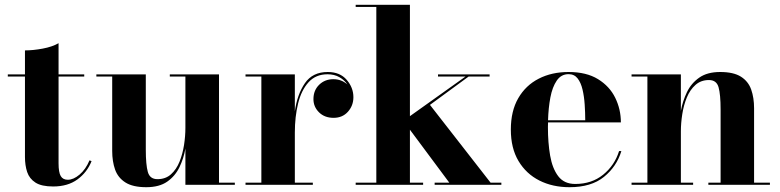

<svg xmlns="http://www.w3.org/2000/svg" viewBox="-20 -770 3250 800"><path d="M361.5 -98.5Q343 -52 302.8 -22.5Q262.5 7 201.5 7Q153 7 127.8 -9.2Q102.5 -25.5 93.2 -53.2Q84 -81 84 -116V-451H12.5V-460H84V-560Q118 -560 158 -567.5Q198 -575 224 -590V-460H331V-451H224V-89.5Q224 -52 233 -36.5Q242 -21 262.5 -21Q286 -21 311.5 -42.5Q337 -64 353 -102Z M587.5 -460V-146.5Q587.5 -83.5 596 -53.5Q604.5 -23.5 636 -23.5Q670 -23.5 692.5 -43.8Q715 -64 728 -96.2Q741 -128.5 746.8 -165.8Q752.5 -203 752.5 -237V-451H687.5V-460H892.5V-9H958.5V0H752.5V-151Q745.5 -110.5 727.8 -73.5Q710 -36.5 676.8 -13.2Q643.5 10 589.5 10Q533.5 10 502.5 -9.8Q471.5 -29.5 459.5 -63.5Q447.5 -97.5 447.5 -141V-451H381.5V-460Z M1003 -9H1069V-451H1003V-460H1208.5V-306Q1218.5 -377 1250.5 -423.5Q1282.5 -470 1345.5 -470Q1396.5 -470 1424.5 -437.5Q1452.5 -405 1452.5 -365Q1452.5 -330 1429.8 -304.5Q1407 -279 1370 -279Q1332.5 -279 1309.2 -302Q1286 -325 1286 -357Q1286 -393.5 1309.8 -416.8Q1333.5 -440 1369 -440Q1403 -440 1427.5 -418Q1415 -436.5 1394 -448.5Q1373 -460.5 1344.5 -460.5Q1295.5 -460.5 1265.5 -427.2Q1235.5 -394 1222 -338.8Q1208.5 -283.5 1208.5 -217.5V-9H1283.5V0H1003Z M1462 -9H1548V-741H1462V-750H1688V-286L1919.5 -451H1805V-460H2020V-451H1932.5L1771.5 -333L2024 -9H2069V0H1791V-9H1852L1688 -229.5V-9H1743V0H1462Z M2569 -140.5Q2549.5 -76 2496.5 -33Q2443.5 10 2353 10Q2282.5 10 2227.5 -17.8Q2172.5 -45.5 2140.5 -99Q2108.5 -152.5 2108.5 -230Q2108.5 -307.5 2139.5 -361Q2170.5 -414.5 2224.8 -442.2Q2279 -470 2349 -470Q2423.5 -470 2471.8 -440.2Q2520 -410.5 2543.5 -362.5Q2567 -314.5 2567 -260H2263.5Q2263 -250 2263 -240Q2263 -175.5 2272.2 -121.8Q2281.5 -68 2306 -35.8Q2330.5 -3.5 2377 -3.5Q2445.5 -3.5 2493.2 -42.2Q2541 -81 2559.5 -140.5ZM2349 -461Q2318 -461 2299.8 -434.2Q2281.5 -407.5 2273.2 -363.8Q2265 -320 2263.5 -269H2418.5Q2418.5 -300.5 2416.2 -334.2Q2414 -368 2407.2 -396.8Q2400.5 -425.5 2386.8 -443.2Q2373 -461 2349 -461Z M2611.5 -9H2677.5V-451H2611.5V-460H2817V-308Q2824.5 -349 2842.2 -386Q2860 -423 2893.5 -446.5Q2927 -470 2980.5 -470Q3036.5 -470 3067.2 -450.5Q3098 -431 3110 -396.8Q3122 -362.5 3122 -319V-9H3188V0H2931.5V-9H2982.5V-313.5Q2982.5 -376.5 2974 -406.5Q2965.5 -436.5 2934 -436.5Q2900.5 -436.5 2877.8 -416.2Q2855 -396 2841.8 -363.8Q2828.5 -331.5 2822.8 -294.2Q2817 -257 2817 -223V-9H2868V0H2611.5Z"/></svg>

Font: Bodoni* 24pt
Style: Bold
Weight: 700
Version: Version 2.3